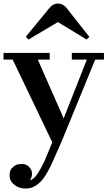

<svg xmlns="http://www.w3.org/2000/svg" viewBox="-22 -801 625 1094"><path d="M148.4 225.6Q167 222.7 186 197Q205.1 171.4 231 118.2L275.9 9.8L50.3 -461.4H-2V-499.5H261.2V-461.4H193.4L340.8 -126.5L472.7 -461.4H387.2V-499.5H570.3V-461.4H520.5L327.1 9.8L268.1 142.6Q233.4 211.4 209.2 234.4Q185.1 257.3 165.5 265.4Q146 273.4 125 273.4Q85.4 273.4 59.1 251.7Q32.7 230 32.7 200.2Q32.7 170.4 45.7 157Q58.6 143.6 70.6 138.4Q82.5 133.3 105.2 133.3Q127.9 133.3 144.3 150.6Q160.6 168 160.6 188.5Q160.6 209 148.4 225.6ZM125 -591.8 254.9 -749.5Q277.8 -780.8 309.1 -780.8Q340.3 -780.8 364.7 -746.1L487.3 -590.8L471.2 -575.7L308.1 -675.3L140.1 -575.7Z"/></svg>

Font: Cantata One
Style: Regular
Weight: 400
Designer: Joana Maria Correia da Silva
Foundry: Joana Maria Correia da Silva
Version: Version 1.002